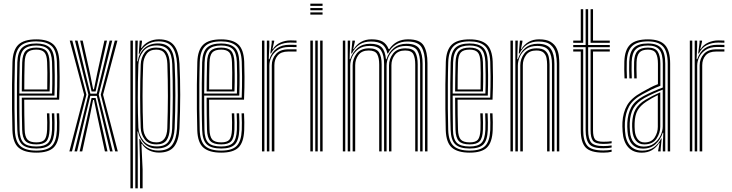

<svg xmlns="http://www.w3.org/2000/svg" viewBox="-20 -820 3964 1040"><path d="M177 6.8Q112.2 6.8 80.9 -20.1Q49.5 -47 47.2 -114.5Q45.8 -163.5 45.1 -229.2Q44.5 -295 45.1 -362.5Q45.8 -430 47.5 -484Q49.8 -549 79.6 -577.9Q109.5 -606.8 176.5 -606.8Q238.5 -606.8 268.6 -579.8Q298.8 -552.8 301.5 -485.8Q302.8 -459.5 303.1 -403.4Q303.5 -347.2 300.5 -280H111.2Q111.2 -194 113.5 -118.8Q114.5 -80 128.4 -64.4Q142.2 -48.8 177 -48.8Q208.8 -48.8 221.1 -63.2Q233.5 -77.8 235.2 -117.8Q236.8 -153.2 234.2 -206H247.5Q250 -152.5 248.5 -117Q246.8 -71.8 231 -54.8Q215.2 -37.8 177 -37.8Q135.8 -37.8 118.5 -55.5Q101.2 -73.2 100 -117.8Q99 -150.8 98.5 -200.4Q98 -250 98 -291H288Q290.2 -353.2 289.9 -406.2Q289.5 -459.2 288.2 -485.5Q285.8 -548.5 257.9 -572.1Q230 -595.8 176.5 -595.8Q115 -595.8 88.9 -568.9Q62.8 -542 60.8 -483.2Q59 -428.5 58.5 -362.2Q58 -296 58.5 -231Q59 -166 60.5 -115.5Q62.5 -53.8 90.2 -29Q118 -4.2 177 -4.2Q235.2 -4.2 260.4 -29.2Q285.5 -54.2 288.2 -115.2Q290 -151.5 287.2 -206H300.5Q301.8 -183 302.1 -158.5Q302.5 -134 301.5 -114.5Q298.8 -48.5 270.4 -20.9Q242 6.8 177 6.8ZM177 -15.5Q123.2 -15.5 99.4 -37.9Q75.5 -60.2 73.8 -116Q72 -169.5 71.6 -236.2Q71.2 -303 71.8 -368.2Q72.2 -433.5 73.8 -482.2Q75.8 -539.2 100.2 -561.9Q124.8 -584.5 176.5 -584.5Q224.2 -584.5 248.5 -563.2Q272.8 -542 275 -485Q276 -462.8 276.5 -413.6Q277 -364.5 275 -302.2H84.8Q84.8 -249.2 85.1 -207.8Q85.5 -166.2 86.2 -117Q87 -68 107 -47.2Q127 -26.5 177 -26.5Q221.5 -26.5 240.5 -45.9Q259.5 -65.2 261.8 -116.2Q263.2 -152.2 260.8 -206H274Q276.5 -153.2 275 -115.8Q272.5 -59.8 250.8 -37.6Q229 -15.5 177 -15.5ZM84.8 -313.2H262Q263.8 -367.5 263.2 -415.2Q262.8 -463 261.8 -484.5Q259.5 -535 239.2 -554.2Q219 -573.5 176.5 -573.5Q131.2 -573.5 110 -553.4Q88.8 -533.2 87 -481.8Q86 -452.2 85.5 -405.6Q85 -359 84.8 -313.2ZM98 -324.5Q98.2 -357.8 98.6 -398.9Q99 -440 100.2 -481Q101.8 -526.2 119.2 -544.2Q136.8 -562.2 176.5 -562.2Q213.8 -562.2 230.2 -544.8Q246.8 -527.2 248.5 -483.8Q249.2 -465.2 249.9 -422.6Q250.5 -380 248.8 -324.5ZM111.5 -335.5H235.8Q237 -384.5 236.5 -425.5Q236 -466.5 235.2 -483.2Q233.8 -522 220.2 -536.6Q206.8 -551.2 176.5 -551.2Q143 -551.2 128.8 -535.8Q114.5 -520.2 113.5 -480.5Q112.5 -447.8 112 -412.2Q111.5 -376.8 111.5 -335.5Z M383.5 0 434.2 -207.8 458.8 -307.5 433.2 -408.8 386 -600H400L444.8 -414.5L469.5 -312.8H504.2L528.5 -412.5L573.8 -600H587.8L540 -406.5L514.8 -307.5L539.5 -207.8L590.2 0H576.2L529.2 -198.8L504.5 -300.8H469.2L444.5 -199L397.5 0ZM355.8 0 435.8 -307 357.8 -600H371.8L448.2 -307.2L369.8 0ZM604 0 525.8 -307.2 601.8 -600H616L538.2 -307L618 0ZM476 -324.5 455.2 -419.2 414.2 -600H428L467 -424.5L484.5 -336.2H489L506.8 -423.8L545.5 -600H559.5L518.2 -417.8L497.8 -324.5ZM411.5 0 454 -191.2 475.8 -289H498L519.8 -191.8L562.2 0H548.2L508.8 -182.8L489.2 -278.5H484.2L465 -182.5L425.5 0Z M738.5 200V55.2L734.8 -66.8H738.5Q751 -36.5 777.6 -20.5Q804.2 -4.5 836.8 -4.5Q891.5 -4.5 913.6 -36.5Q935.8 -68.5 938.8 -124.5Q943 -218.2 943 -302.6Q943 -387 939 -474.5Q936 -533.8 913.2 -564.9Q890.5 -596 838.5 -596Q801.2 -596 773.6 -576.6Q746 -557.2 735 -528H731.8L736.5 -600H749V-593.5L744.2 -560.2H747Q760.8 -582 785.9 -594.5Q811 -607 841 -607Q896.8 -607 922.6 -574.2Q948.5 -541.5 952.2 -474.5Q960.2 -312.5 952 -125Q948.8 -58.8 923.1 -26.1Q897.5 6.5 841.2 6.5Q812.2 6.5 787.5 -5.6Q762.8 -17.8 749.2 -40.5H746L752.5 97V200ZM686.5 200V-600H699.8V200ZM713 200V-600H726.2L723.2 -487.8H726.2Q732.2 -531 761.1 -557.9Q790 -584.8 835.2 -584.8Q880.2 -584.8 901.6 -557.8Q923 -530.8 926 -474.2Q930 -388.8 929.9 -304Q929.8 -219.2 925.8 -124.8Q923.2 -72 902 -44.2Q880.8 -16.5 832 -15.8Q789.2 -15.2 762.5 -41.4Q735.8 -67.5 727.8 -107.5H724.5L726.2 6.8V200ZM830 -27Q874.5 -27 892.5 -52.8Q910.5 -78.5 912.5 -123.5Q915.5 -208.2 915.9 -294.1Q916.2 -380 913 -473.2Q911 -525 891.2 -549.4Q871.5 -573.8 829.5 -573.8Q780 -573.8 755.5 -541.8Q731 -509.8 729.5 -470.2Q726.2 -375.8 726.4 -289.8Q726.5 -203.8 729.5 -128.5Q731.2 -90.2 755.9 -58.6Q780.5 -27 830 -27ZM828.2 -37.8Q784.5 -37.8 764 -64.8Q743.5 -91.8 742.2 -128Q739.2 -208.5 739.1 -294.6Q739 -380.8 742.2 -470Q743.5 -508.5 764 -535.4Q784.5 -562.2 826.5 -562.2Q864.5 -562.2 881.4 -540Q898.2 -517.8 899.8 -474Q902.8 -384.5 902.5 -300.6Q902.2 -216.8 899.5 -125Q898 -82 881.8 -59.9Q865.5 -37.8 828.2 -37.8ZM828 -48.8Q883.2 -48.8 886.2 -125.5Q889.2 -216.2 889.4 -298.8Q889.5 -381.2 886.5 -474Q885.2 -511.8 871.4 -531.5Q857.5 -551.2 826.2 -551.2Q790.5 -551.2 773.6 -527.1Q756.8 -503 755.5 -470Q752.2 -387.5 752.2 -300.2Q752.2 -213 755.5 -128Q756.8 -95.5 774.2 -72.1Q791.8 -48.8 828 -48.8Z M1178.2 6.8Q1113.5 6.8 1082.1 -20.1Q1050.8 -47 1048.5 -114.5Q1047 -163.5 1046.4 -229.2Q1045.8 -295 1046.4 -362.5Q1047 -430 1048.8 -484Q1051 -549 1080.9 -577.9Q1110.8 -606.8 1177.8 -606.8Q1239.8 -606.8 1269.9 -579.8Q1300 -552.8 1302.8 -485.8Q1304 -459.5 1304.4 -403.4Q1304.8 -347.2 1301.8 -280H1112.5Q1112.5 -194 1114.8 -118.8Q1115.8 -80 1129.6 -64.4Q1143.5 -48.8 1178.2 -48.8Q1210 -48.8 1222.4 -63.2Q1234.8 -77.8 1236.5 -117.8Q1238 -153.2 1235.5 -206H1248.8Q1251.2 -152.5 1249.8 -117Q1248 -71.8 1232.2 -54.8Q1216.5 -37.8 1178.2 -37.8Q1137 -37.8 1119.8 -55.5Q1102.5 -73.2 1101.2 -117.8Q1100.2 -150.8 1099.8 -200.4Q1099.2 -250 1099.2 -291H1289.2Q1291.5 -353.2 1291.1 -406.2Q1290.8 -459.2 1289.5 -485.5Q1287 -548.5 1259.1 -572.1Q1231.2 -595.8 1177.8 -595.8Q1116.2 -595.8 1090.1 -568.9Q1064 -542 1062 -483.2Q1060.2 -428.5 1059.8 -362.2Q1059.2 -296 1059.8 -231Q1060.2 -166 1061.8 -115.5Q1063.8 -53.8 1091.5 -29Q1119.2 -4.2 1178.2 -4.2Q1236.5 -4.2 1261.6 -29.2Q1286.8 -54.2 1289.5 -115.2Q1291.2 -151.5 1288.5 -206H1301.8Q1303 -183 1303.4 -158.5Q1303.8 -134 1302.8 -114.5Q1300 -48.5 1271.6 -20.9Q1243.2 6.8 1178.2 6.8ZM1178.2 -15.5Q1124.5 -15.5 1100.6 -37.9Q1076.8 -60.2 1075 -116Q1073.2 -169.5 1072.9 -236.2Q1072.5 -303 1073 -368.2Q1073.5 -433.5 1075 -482.2Q1077 -539.2 1101.5 -561.9Q1126 -584.5 1177.8 -584.5Q1225.5 -584.5 1249.8 -563.2Q1274 -542 1276.2 -485Q1277.2 -462.8 1277.8 -413.6Q1278.2 -364.5 1276.2 -302.2H1086Q1086 -249.2 1086.4 -207.8Q1086.8 -166.2 1087.5 -117Q1088.2 -68 1108.2 -47.2Q1128.2 -26.5 1178.2 -26.5Q1222.8 -26.5 1241.8 -45.9Q1260.8 -65.2 1263 -116.2Q1264.5 -152.2 1262 -206H1275.2Q1277.8 -153.2 1276.2 -115.8Q1273.8 -59.8 1252 -37.6Q1230.2 -15.5 1178.2 -15.5ZM1086 -313.2H1263.2Q1265 -367.5 1264.5 -415.2Q1264 -463 1263 -484.5Q1260.8 -535 1240.5 -554.2Q1220.2 -573.5 1177.8 -573.5Q1132.5 -573.5 1111.2 -553.4Q1090 -533.2 1088.2 -481.8Q1087.2 -452.2 1086.8 -405.6Q1086.2 -359 1086 -313.2ZM1099.2 -324.5Q1099.5 -357.8 1099.9 -398.9Q1100.2 -440 1101.5 -481Q1103 -526.2 1120.5 -544.2Q1138 -562.2 1177.8 -562.2Q1215 -562.2 1231.5 -544.8Q1248 -527.2 1249.8 -483.8Q1250.5 -465.2 1251.1 -422.6Q1251.8 -380 1250 -324.5ZM1112.8 -335.5H1237Q1238.2 -384.5 1237.8 -425.5Q1237.2 -466.5 1236.5 -483.2Q1235 -522 1221.5 -536.6Q1208 -551.2 1177.8 -551.2Q1144.2 -551.2 1130 -535.8Q1115.8 -520.2 1114.8 -480.5Q1113.8 -447.8 1113.2 -412.2Q1112.8 -376.8 1112.8 -335.5Z M1444.2 -530.5 1451.8 -588.2V-600H1465.2V-595.5L1455.8 -554.2H1458.2Q1471.8 -577.2 1498.2 -589.2Q1524.8 -601.2 1553.5 -601.2Q1565.8 -601.2 1586.2 -600.2V-588.5Q1569.5 -589.5 1554.2 -589.5Q1518.2 -589.5 1491 -575.6Q1463.8 -561.8 1448.2 -530.5ZM1425.5 0V-600H1438.8V-568L1435.8 -499.5H1439.2Q1465.5 -577.5 1548.5 -577.5Q1558.5 -577.5 1569.1 -577.2Q1579.8 -577 1586.2 -576.8V-564.8Q1579.2 -565 1568.1 -565.2Q1557 -565.5 1546.2 -565.5Q1509.5 -565.5 1485.8 -550.2Q1462 -535 1450.5 -511.9Q1439 -488.8 1439 -464.8V0ZM1399 0V-600H1412.2V0ZM1452.2 0V-466Q1452.2 -501.8 1474.8 -527.2Q1497.2 -552.8 1541.2 -552.8H1586.2V-540.8Q1575.8 -540.8 1564.1 -540.8Q1552.5 -540.8 1541.2 -540.8Q1502.2 -540.8 1484.2 -519.5Q1466.2 -498.2 1466.2 -466.8V0Z M1661 -788.2V-800H1727.2V-788.2ZM1661 -764.5V-776.2H1727.2V-764.5ZM1661 -740.8V-752.8H1727.2V-740.8ZM1714.2 0V-600H1727.5V0ZM1661 0V-600H1674.5V0ZM1687.8 0V-600H1701V0Z M2282.2 0V-475.5Q2282.2 -532.5 2263.8 -563.9Q2245.2 -595.2 2186.8 -595.2Q2150.8 -595.2 2123.5 -577.8Q2096.2 -560.2 2081.8 -530.5H2078.5Q2070.8 -565.2 2049.8 -580.2Q2028.8 -595.2 1989 -595.2Q1918.2 -595.2 1886.2 -530.5H1882.2L1888.8 -600H1902.2V-593.8L1893.2 -554.2H1896.2Q1911.5 -579.2 1935.8 -593.1Q1960 -607 1992.5 -607Q2030.8 -607 2052.2 -594.8Q2073.8 -582.5 2085 -554.2H2088.8Q2124.2 -607 2190.2 -607Q2254.5 -607 2275 -573.1Q2295.5 -539.2 2295.5 -477.8V0ZM1837 0V-600H1850.2V0ZM1863.5 0V-600H1876.8L1873.8 -499.5H1877.2Q1889.5 -537 1917 -560.1Q1944.5 -583.2 1985.8 -583Q2028.2 -583 2047.4 -563.5Q2066.5 -544 2070.5 -499.5H2073.5Q2085.5 -537 2113.5 -560.1Q2141.5 -583.2 2182.8 -583Q2234.5 -582.8 2251.8 -555.1Q2269 -527.5 2269 -474.8V0H2255.8V-473.2Q2255.8 -520.5 2240.6 -545.9Q2225.5 -571.2 2178.5 -571.2Q2143.2 -571.2 2120 -554.9Q2096.8 -538.5 2085.4 -514Q2074 -489.5 2074 -464.8V0H2060.5V-473.2Q2060.5 -520.5 2044.6 -545.9Q2028.8 -571.2 1981.5 -571.2Q1946 -571.2 1922.9 -554.9Q1899.8 -538.5 1888.4 -514Q1877 -489.5 1877 -464.8V0ZM1890.2 0V-466Q1890.2 -501.2 1912 -529.8Q1933.8 -558.2 1979 -558.2Q2020 -558.2 2033.6 -535.5Q2047.2 -512.8 2047.2 -471.2V0H2034V-470.5Q2034 -507 2022.8 -526.8Q2011.5 -546.5 1977.2 -546.5Q1939.8 -546.5 1921.9 -522.4Q1904 -498.2 1904 -466.8V0ZM2087.2 0V-465.8Q2087.2 -501 2109 -529.6Q2130.8 -558.2 2176 -558.2Q2217 -558.2 2229.8 -535.5Q2242.5 -512.8 2242.5 -471.2V0H2229.2V-470.5Q2229.2 -505.5 2219.2 -526Q2209.2 -546.5 2174.2 -546.5Q2136.8 -546.5 2118.5 -522.4Q2100.2 -498.2 2100.2 -466.8V0Z M2524.2 6.8Q2459.5 6.8 2428.1 -20.1Q2396.8 -47 2394.5 -114.5Q2393 -163.5 2392.4 -229.2Q2391.8 -295 2392.4 -362.5Q2393 -430 2394.8 -484Q2397 -549 2426.9 -577.9Q2456.8 -606.8 2523.8 -606.8Q2585.8 -606.8 2615.9 -579.8Q2646 -552.8 2648.8 -485.8Q2650 -459.5 2650.4 -403.4Q2650.8 -347.2 2647.8 -280H2458.5Q2458.5 -194 2460.8 -118.8Q2461.8 -80 2475.6 -64.4Q2489.5 -48.8 2524.2 -48.8Q2556 -48.8 2568.4 -63.2Q2580.8 -77.8 2582.5 -117.8Q2584 -153.2 2581.5 -206H2594.8Q2597.2 -152.5 2595.8 -117Q2594 -71.8 2578.2 -54.8Q2562.5 -37.8 2524.2 -37.8Q2483 -37.8 2465.8 -55.5Q2448.5 -73.2 2447.2 -117.8Q2446.2 -150.8 2445.8 -200.4Q2445.2 -250 2445.2 -291H2635.2Q2637.5 -353.2 2637.1 -406.2Q2636.8 -459.2 2635.5 -485.5Q2633 -548.5 2605.1 -572.1Q2577.2 -595.8 2523.8 -595.8Q2462.2 -595.8 2436.1 -568.9Q2410 -542 2408 -483.2Q2406.2 -428.5 2405.8 -362.2Q2405.2 -296 2405.8 -231Q2406.2 -166 2407.8 -115.5Q2409.8 -53.8 2437.5 -29Q2465.2 -4.2 2524.2 -4.2Q2582.5 -4.2 2607.6 -29.2Q2632.8 -54.2 2635.5 -115.2Q2637.2 -151.5 2634.5 -206H2647.8Q2649 -183 2649.4 -158.5Q2649.8 -134 2648.8 -114.5Q2646 -48.5 2617.6 -20.9Q2589.2 6.8 2524.2 6.8ZM2524.2 -15.5Q2470.5 -15.5 2446.6 -37.9Q2422.8 -60.2 2421 -116Q2419.2 -169.5 2418.9 -236.2Q2418.5 -303 2419 -368.2Q2419.5 -433.5 2421 -482.2Q2423 -539.2 2447.5 -561.9Q2472 -584.5 2523.8 -584.5Q2571.5 -584.5 2595.8 -563.2Q2620 -542 2622.2 -485Q2623.2 -462.8 2623.8 -413.6Q2624.2 -364.5 2622.2 -302.2H2432Q2432 -249.2 2432.4 -207.8Q2432.8 -166.2 2433.5 -117Q2434.2 -68 2454.2 -47.2Q2474.2 -26.5 2524.2 -26.5Q2568.8 -26.5 2587.8 -45.9Q2606.8 -65.2 2609 -116.2Q2610.5 -152.2 2608 -206H2621.2Q2623.8 -153.2 2622.2 -115.8Q2619.8 -59.8 2598 -37.6Q2576.2 -15.5 2524.2 -15.5ZM2432 -313.2H2609.2Q2611 -367.5 2610.5 -415.2Q2610 -463 2609 -484.5Q2606.8 -535 2586.5 -554.2Q2566.2 -573.5 2523.8 -573.5Q2478.5 -573.5 2457.2 -553.4Q2436 -533.2 2434.2 -481.8Q2433.2 -452.2 2432.8 -405.6Q2432.2 -359 2432 -313.2ZM2445.2 -324.5Q2445.5 -357.8 2445.9 -398.9Q2446.2 -440 2447.5 -481Q2449 -526.2 2466.5 -544.2Q2484 -562.2 2523.8 -562.2Q2561 -562.2 2577.5 -544.8Q2594 -527.2 2595.8 -483.8Q2596.5 -465.2 2597.1 -422.6Q2597.8 -380 2596 -324.5ZM2458.8 -335.5H2583Q2584.2 -384.5 2583.8 -425.5Q2583.2 -466.5 2582.5 -483.2Q2581 -522 2567.5 -536.6Q2554 -551.2 2523.8 -551.2Q2490.2 -551.2 2476 -535.8Q2461.8 -520.2 2460.8 -480.5Q2459.8 -447.8 2459.2 -412.2Q2458.8 -376.8 2458.8 -335.5Z M2996.2 0V-475.5Q2996.2 -501.8 2990.4 -529.5Q2984.5 -557.2 2963.4 -576.2Q2942.2 -595.2 2896.5 -595.2Q2826.2 -595.2 2794.2 -530.5H2790.2L2796.2 -600H2809.8V-594L2801.8 -554.2H2804.2Q2819.5 -579.2 2843.6 -593.1Q2867.8 -607 2900 -607Q2940 -607 2962.2 -593.5Q2984.5 -580 2994.6 -559.2Q3004.8 -538.5 3007.1 -516.5Q3009.5 -494.5 3009.5 -477.8V0ZM2745 0V-600H2758.2V0ZM2771.5 0V-600H2784.8L2781.8 -499.5H2785.2Q2797.5 -537 2824.9 -560.1Q2852.2 -583.2 2893.2 -583Q2944 -582.8 2963.5 -554.9Q2983 -527 2983 -474.8V0H2969.8V-473.2Q2969.8 -519.2 2953 -545.2Q2936.2 -571.2 2889.2 -571.2Q2853.8 -571.2 2830.6 -554.9Q2807.5 -538.5 2796.2 -514Q2785 -489.5 2785 -464.8V0ZM2798.2 0V-466Q2798.2 -501.2 2819.8 -529.8Q2841.2 -558.2 2886.5 -558.2Q2918.2 -558.2 2933.1 -545.2Q2948 -532.2 2952.4 -512.1Q2956.8 -492 2956.8 -471.2V0H2943.5V-470.5Q2943.5 -487.8 2940.2 -505.4Q2937 -523 2924.6 -534.8Q2912.2 -546.5 2884.8 -546.5Q2847.5 -546.5 2829.8 -522.4Q2812 -498.2 2812 -466.8V0Z M3248.2 -17Q3189 -17 3170.6 -40.8Q3152.2 -64.5 3152.2 -114.5V-564.5H3085V-576.2H3152.2V-770H3165.8V-576.2H3283V-564.5H3165.8V-114.5Q3165.8 -68.8 3181.8 -48.8Q3197.8 -28.8 3248.2 -28.8Q3270.2 -28.8 3293 -32.2V-20.8Q3274 -17 3248.2 -17ZM3085 -588.2V-600H3125.8V-770H3139V-588.2ZM3179 -588.2V-770H3192.2V-600H3283V-588.2ZM3248.2 6.8Q3178 6.8 3151.9 -21.5Q3125.8 -49.8 3125.8 -114.5V-540.8H3085V-552.8H3139V-114.5Q3139 -57.5 3161 -31.2Q3183 -5 3248.2 -5Q3259.8 -5 3271.4 -6Q3283 -7 3293 -9.5V2Q3275 6.8 3248.2 6.8ZM3248.2 -40.5Q3205 -40.5 3192 -57.4Q3179 -74.2 3179 -114.5V-552.8H3283V-540.8H3192.2V-114.5Q3192.2 -79.8 3202.4 -66Q3212.5 -52.2 3248.2 -52.2Q3277.2 -52.2 3293 -55.2V-44Q3274 -40.5 3248.2 -40.5Z M3596.8 0V-474.8Q3596.8 -539.5 3571.9 -567.6Q3547 -595.8 3489.8 -595.8Q3430.5 -595.8 3403.9 -570.1Q3377.2 -544.5 3375 -485.8Q3374.2 -465.2 3374.6 -441.6Q3375 -418 3376 -395.5H3362.8Q3361.8 -419 3361.4 -441.9Q3361 -464.8 3361.8 -486.2Q3364 -550.8 3393.8 -578.8Q3423.5 -606.8 3489.8 -606.8Q3554.2 -606.8 3582.1 -576.1Q3610 -545.5 3610 -474.8V0ZM3570.2 0V-32L3572.8 -100.5H3569.8Q3558.5 -64.5 3531.6 -39.8Q3504.8 -15 3463 -15Q3425.8 -15 3403.8 -39.1Q3381.8 -63.2 3379 -108.5Q3378 -122.8 3377.6 -133.6Q3377.2 -144.5 3378 -155.5Q3380.5 -203 3398.8 -238Q3417 -273 3465.5 -299.2Q3491.8 -313.2 3520.5 -325.9Q3549.2 -338.5 3570.2 -345.8V-474.8Q3570.2 -527.8 3551.6 -550.6Q3533 -573.5 3489.8 -573.5Q3444.2 -573.5 3423.8 -552.9Q3403.2 -532.2 3401.5 -484.8Q3400.8 -464.5 3401.1 -441Q3401.5 -417.5 3402.2 -395.5H3389.2Q3388.2 -418 3387.9 -441.9Q3387.5 -465.8 3388.2 -485.2Q3390.2 -538.5 3413.8 -561.5Q3437.2 -584.5 3489.8 -584.5Q3540 -584.5 3561.8 -559.1Q3583.5 -533.8 3583.5 -474.8V0ZM3456.2 7Q3409 7 3382.5 -22.9Q3356 -52.8 3352.5 -106.8Q3351.2 -121.5 3351.1 -134.9Q3351 -148.2 3351.5 -157.5Q3354.5 -210.8 3376.9 -249.8Q3399.2 -288.8 3455.5 -320Q3481 -334.2 3500.8 -344.8Q3520.5 -355.2 3543.8 -364.2V-474.8Q3543.8 -511.2 3532.9 -531.2Q3522 -551.2 3489.8 -551.2Q3456.8 -551.2 3443 -534.9Q3429.2 -518.5 3428 -483.5Q3427.5 -467.5 3427.6 -445.8Q3427.8 -424 3428.8 -395.5H3415.5Q3414.5 -425.5 3414.4 -446.2Q3414.2 -467 3414.8 -484.5Q3416.2 -526.5 3433.9 -544.4Q3451.5 -562.2 3489.8 -562.2Q3528.8 -562.2 3542.9 -540Q3557 -517.8 3557 -474.8V-355.2Q3530 -345.2 3506.1 -333.5Q3482.2 -321.8 3460.2 -309.5Q3407.8 -280.8 3387.6 -243.8Q3367.5 -206.8 3364.8 -156.5Q3364.2 -144.2 3364.5 -133Q3364.8 -121.8 3365.8 -107.8Q3369 -57.5 3393.4 -30.8Q3417.8 -4 3459.8 -4Q3496.2 -4 3521.9 -22.2Q3547.5 -40.5 3561 -69.5H3564L3558.5 -11.8V0H3545V-4.5L3553 -45.8H3550.5Q3535 -20.8 3511.6 -6.9Q3488.2 7 3456.2 7ZM3467 -26Q3499.8 -26 3522.6 -43Q3545.5 -60 3557.6 -85.4Q3569.8 -110.8 3569.8 -135.2V-334.5Q3547.5 -326.2 3520.9 -314.2Q3494.2 -302.2 3470.8 -289.2Q3430.5 -266.2 3411.8 -234.9Q3393 -203.5 3391 -153Q3390.5 -141.5 3391 -131.2Q3391.5 -121 3392.2 -109.8Q3394.8 -68 3414.6 -47Q3434.5 -26 3467 -26ZM3469.8 -37.8Q3440.8 -37.8 3424.6 -57.8Q3408.5 -77.8 3405.5 -110.5Q3403.5 -134.2 3404.2 -152Q3406.2 -199 3422.8 -228.1Q3439.2 -257.2 3475.5 -279Q3492.5 -289.2 3514.1 -300.2Q3535.8 -311.2 3556.5 -320V-134Q3556.5 -98.8 3535.6 -68.2Q3514.8 -37.8 3469.8 -37.8ZM3471.5 -48.5Q3508.8 -48.5 3526 -75.1Q3543.2 -101.8 3543.2 -133.2V-304.8Q3526.8 -296.8 3511.2 -288.1Q3495.8 -279.5 3480.2 -269Q3448.2 -247.8 3433.5 -221.9Q3418.8 -196 3417.5 -152.2Q3416.8 -133.8 3418.5 -112Q3420.8 -84.5 3434 -66.5Q3447.2 -48.5 3471.5 -48.5Z M3761.8 -530.5 3769.2 -588.2V-600H3782.8V-595.5L3773.2 -554.2H3775.8Q3789.2 -577.2 3815.8 -589.2Q3842.2 -601.2 3871 -601.2Q3883.2 -601.2 3903.8 -600.2V-588.5Q3887 -589.5 3871.8 -589.5Q3835.8 -589.5 3808.5 -575.6Q3781.2 -561.8 3765.8 -530.5ZM3743 0V-600H3756.2V-568L3753.2 -499.5H3756.8Q3783 -577.5 3866 -577.5Q3876 -577.5 3886.6 -577.2Q3897.2 -577 3903.8 -576.8V-564.8Q3896.8 -565 3885.6 -565.2Q3874.5 -565.5 3863.8 -565.5Q3827 -565.5 3803.2 -550.2Q3779.5 -535 3768 -511.9Q3756.5 -488.8 3756.5 -464.8V0ZM3716.5 0V-600H3729.8V0ZM3769.8 0V-466Q3769.8 -501.8 3792.2 -527.2Q3814.8 -552.8 3858.8 -552.8H3903.8V-540.8Q3893.2 -540.8 3881.6 -540.8Q3870 -540.8 3858.8 -540.8Q3819.8 -540.8 3801.8 -519.5Q3783.8 -498.2 3783.8 -466.8V0Z"/></svg>

Font: Big Shoulders Inline Display
Style: Regular
Weight: 400
Designer: Patric King
Foundry: XO Type Co
Version: Version 1.000